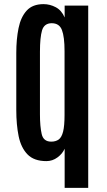

<svg xmlns="http://www.w3.org/2000/svg" viewBox="-20 -759 509 915"><path d="M288.1 136.2V-50.3Q277.8 -26.4 253.9 -8.8Q230 8.8 201.2 8.8Q142.1 8.8 111.1 -23.2Q80.1 -55.2 68.8 -110.1Q57.6 -165 57.6 -234.4V-506.8Q57.6 -572.3 68.4 -625Q79.1 -677.7 107.2 -708.5Q135.3 -739.3 187.5 -739.3Q217.8 -739.3 245.6 -724.6Q273.4 -710 288.1 -675.8V-732.4H400.4V136.2ZM224.1 -84Q245.6 -84 259.8 -94.2Q273.9 -104.5 280.8 -132.1Q287.6 -159.7 287.6 -210.9V-515.1Q287.6 -583.5 275.1 -616Q262.7 -648.4 226.1 -648.4Q190.4 -647.9 180.4 -614.3Q170.4 -580.6 170.4 -512.7V-213.4Q170.4 -156.2 178.7 -120.1Q187 -84 224.1 -84Z"/></svg>

Font: Antonio SemiBold
Style: Regular
Weight: 600
Designer: Vernon Adams
Foundry: Vernon Adams
Version: Version 1.002